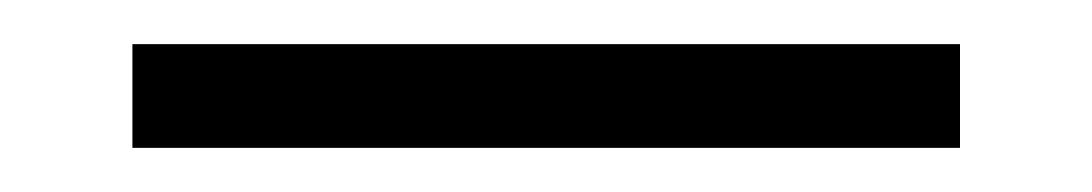

<svg xmlns="http://www.w3.org/2000/svg" viewBox="-20 -67 495 87"><path d="M40 0V-47H415V0Z"/></svg>

Font: Odibee Sans
Style: Regular
Weight: 400
Designer: James Barnard - Barnard Co. Limited
Version: Version 2.001; ttfautohint (v1.8.3)